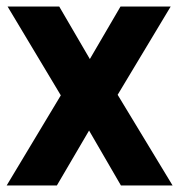

<svg xmlns="http://www.w3.org/2000/svg" viewBox="-30 -567 547 587"><path d="M339.7 0 242.3 -167.9 155.9 -275.5 -6.8 -547H151.1L244.7 -386.5L329.7 -277.2L497.6 0ZM-9.6 0 155.9 -275.5 244.7 -386.5 338.4 -547H491.8L329.7 -277.2L242.3 -167.9L143.9 0Z"/></svg>

Font: Encode Sans Condensed Thin
Style: Regular
Weight: 100
Width: 3
Designer: Multiple Designers
Foundry: Impallari Type
Version: Version 3.002